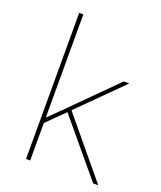

<svg xmlns="http://www.w3.org/2000/svg" viewBox="-137 -827 765 914"><g transform="rotate(20 245.0 -370.0)"><path d="M105 0H126V-190L214 -277L445 0H471L229 -292L444 -506H416L209 -299L129 -220H126V-740H105Z"/></g></svg>

Font: IBM Plex Arabic Thin
Style: Regular
Weight: 100
Designer: Mike Abbink, Paul van der Laan, Pieter van Rosmalen, Wael Morcos, Khajak Apelian
Foundry: Bold Monday
Version: Version 1.0